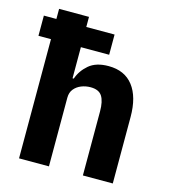

<svg xmlns="http://www.w3.org/2000/svg" viewBox="-110 -829 816 918"><g transform="rotate(15 298.0 -370.0)"><path d="M217 0H69V-590H7V-690H69V-740H217V-690H357V-590H217V-436H223Q237 -477 272 -507Q307 -537 369 -537Q449 -537 491 -482.5Q533 -428 533 -329V0H385V-317Q385 -367 369 -392Q353 -417 312 -417Q288 -417 266.5 -408.5Q245 -400 231 -383Q217 -366 217 -340Z"/></g></svg>

Font: IBM Plex Sans
Style: Bold
Weight: 700
Designer: Mike Abbink, Paul van der Laan, Pieter van Rosmalen
Foundry: Bold Monday
Version: Version 3.201